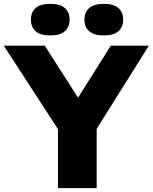

<svg xmlns="http://www.w3.org/2000/svg" viewBox="-48 -977 794 997"><path d="M253 0V-385L293 -245L-28.5 -740H184.5L385.5 -425.5H329.5L527.5 -740H725L414.5 -245L454 -382.5V0ZM491 -793Q440 -793 415.2 -814.8Q390.5 -836.5 390.5 -875Q390.5 -913.5 415.2 -935.2Q440 -957 491 -957Q542.5 -957 567 -935.2Q591.5 -913.5 591.5 -875Q591.5 -836.5 567 -814.8Q542.5 -793 491 -793ZM213 -793Q161.5 -793 137 -814.8Q112.5 -836.5 112.5 -875Q112.5 -913.5 137 -935.2Q161.5 -957 213 -957Q264 -957 288.8 -935.2Q313.5 -913.5 313.5 -875Q313.5 -836.5 288.8 -814.8Q264 -793 213 -793Z"/></svg>

Font: Encode Sans SC SemiExpanded ExtraBold
Style: Regular
Weight: 800
Width: 6
Designer: Multiple Designers
Foundry: Impallari Type
Version: Version 3.002